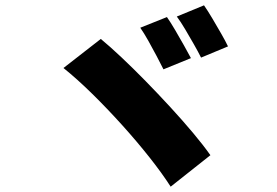

<svg xmlns="http://www.w3.org/2000/svg" viewBox="-20 -759 1040 720"><path d="M606 -695Q620 -675 637 -646Q654 -617 670 -588.5Q686 -560 696 -541L593 -499Q582 -521 567 -549.5Q552 -578 536 -606.5Q520 -635 506 -655ZM745 -739Q759 -719 776.5 -689.5Q794 -660 810 -632Q826 -604 835 -585L734 -543Q723 -565 707 -593Q691 -621 674.5 -649Q658 -677 643 -697ZM358 -613Q392 -585 435.5 -544Q479 -503 526 -455Q573 -407 619 -357Q665 -307 704 -260.5Q743 -214 769 -177L620 -59Q588 -109 540.5 -169Q493 -229 437.5 -290.5Q382 -352 325.5 -407.5Q269 -463 218 -504Z"/></svg>

Font: Noto Sans JP Thin Black
Style: Regular
Weight: 900
Version: Version 2.004-H2;hotconv 1.0.118;makeotfexe 2.5.65603